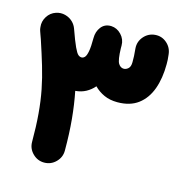

<svg xmlns="http://www.w3.org/2000/svg" viewBox="-110 -767 891 948"><g transform="rotate(15 335.5 -292.5)"><path d="M200.2 83.5Q166 83.5 141.4 58.8Q116.7 34.2 116.7 0Q116.7 -79.6 111.3 -142.8Q106 -206.1 95 -262.2Q84 -318.4 66.9 -375.5Q49.8 -432.6 27.3 -500.5Q23.9 -509.8 20.5 -519.3Q17.1 -528.8 13.7 -538.6Q10.3 -547.9 9.8 -558.1Q6.3 -586.4 22 -611.6Q37.6 -636.7 65.4 -646Q88.9 -653.8 112.3 -647.7Q135.7 -641.6 152.3 -625Q165.5 -611.8 171.9 -594.2Q193.4 -533.7 206.1 -506.6Q218.8 -479.5 227.1 -472.7Q235.4 -465.8 244.1 -465.8Q253.4 -465.8 260.7 -473.9Q268.1 -481.9 272.5 -505.1Q276.9 -528.3 276.9 -573.7Q276.9 -606.4 294.9 -629.9Q313 -653.3 343.8 -653.3Q345.2 -653.3 346.2 -653.3Q346.2 -653.3 346.7 -653.3Q376.5 -651.9 398.4 -628.7Q420.4 -605.5 420.4 -573.7Q420.4 -566.9 420.4 -560.1Q421.9 -500 432.6 -482.9Q443.4 -465.8 460 -465.8Q472.2 -465.8 482.9 -475.6Q493.7 -485.4 493.7 -508.3Q493.7 -525.9 493.2 -539.1Q492.7 -552.2 490.2 -577.1Q487.3 -611.8 510 -638.2Q532.7 -664.6 566.9 -667.5Q601.1 -670.4 627 -647.9Q652.8 -625.5 656.2 -590.8Q658.2 -572.8 658.7 -564.7Q659.2 -556.6 659.2 -542.5Q659.2 -470.2 639.2 -415Q619.1 -359.9 577.9 -328.9Q536.6 -297.9 472.2 -297.9Q433.6 -297.9 404.1 -311.3Q374.5 -324.7 352.5 -347.2Q335 -326.7 311.3 -313.7Q287.6 -300.8 257.3 -298.3Q270.5 -232.4 277.3 -160.2Q284.2 -87.9 284.2 0Q284.2 34.2 259.5 58.8Q234.9 83.5 200.2 83.5Z"/></g></svg>

Font: Mikhak Black
Style: Regular
Weight: 900
Designer: Amin Abedi
Version: Version 3.3